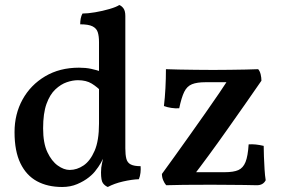

<svg xmlns="http://www.w3.org/2000/svg" viewBox="-20 -737 1121 766"><path d="M295 -467Q322 -467 343 -462.5Q364 -458 388 -450V-369Q368 -390 346 -403.5Q324 -417 291 -417Q270 -417 246.5 -409Q223 -401 201 -380.5Q179 -360 165.5 -322.5Q152 -285 152 -225Q152 -166 169 -130Q186 -94 210.5 -76.5Q235 -59 258 -59Q287 -59 313.5 -77Q340 -95 357.5 -135.5Q375 -176 375 -244L407 -139Q393 -105 382 -86.5Q371 -68 364 -60Q354 -45 334.5 -29.5Q315 -14 288 -2.5Q261 9 228 9Q170 9 127.5 -14Q85 -37 61.5 -85.5Q38 -134 38 -210Q38 -282 70 -340Q102 -398 160 -432.5Q218 -467 295 -467ZM480 -145Q480 -120 484 -104Q488 -88 501.5 -81Q515 -74 541 -74Q542 -62 540.5 -48Q539 -34 534 -22Q506 -21 471 -13Q436 -5 410 9Q398 4 390.5 -6.5Q383 -17 383 -49Q383 -69 387 -85.5Q391 -102 398 -136ZM480 -574V-128H375V-574ZM456 -717Q466 -713 473 -703Q480 -693 480 -673V-538H375V-569Q375 -593 370 -608.5Q365 -624 349 -632Q333 -640 300 -640Q300 -652 302 -663Q304 -674 309 -683Q330 -683 359.5 -688Q389 -693 416.5 -701Q444 -709 456 -717ZM643 2Q636 -6 631 -18Q626 -30 626 -43Q648 -73 677 -113.5Q706 -154 738 -199Q770 -244 800.5 -287.5Q831 -331 855.5 -367Q880 -403 894 -425L917 -409H800Q766 -409 746 -401Q726 -393 715 -370.5Q704 -348 695 -305Q680 -304 663.5 -306.5Q647 -309 634 -314Q638 -347 640 -385Q642 -423 642 -461Q663 -460 694 -459.5Q725 -459 761 -458.5Q797 -458 830 -458Q863 -458 897 -458.5Q931 -459 960.5 -459.5Q990 -460 1010 -461Q1017 -453 1020 -440Q1023 -427 1023 -415Q997 -377 961.5 -326.5Q926 -276 888 -222Q850 -168 814 -119Q778 -70 751 -35L739 -50H876Q912 -50 931 -58.5Q950 -67 959.5 -90.5Q969 -114 972 -161Q986 -162 1000.5 -160.5Q1015 -159 1032 -155Q1032 -137 1033 -112Q1034 -87 1035.5 -61.5Q1037 -36 1040 -18Q1030 2 1005 2Q981 1 954.5 1Q928 1 896 0.5Q864 0 823 0Q757 0 713.5 0.5Q670 1 643 2Z"/></svg>

Font: Vollkorn Medium
Style: Regular
Weight: 500
Designer: Friedrich Althausen
Foundry: Friedrich Althausen
Version: Version 5.000